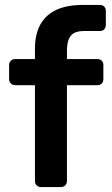

<svg xmlns="http://www.w3.org/2000/svg" viewBox="-20 -760 454 780"><path d="M146 0Q136 0 129 -7Q122 -14 122 -24V-414H41Q31 -414 24 -421Q17 -428 17 -439V-496Q17 -506 24 -513Q31 -520 41 -520H122V-561Q122 -621 144 -660.5Q166 -700 209 -720Q252 -740 318 -740H386Q397 -740 403.5 -733Q410 -726 410 -716V-659Q410 -648 403.5 -641Q397 -634 386 -634H322Q282 -634 267 -614Q252 -594 252 -556V-520H376Q387 -520 393.5 -513Q400 -506 400 -496V-439Q400 -428 393.5 -421Q387 -414 376 -414H252V-24Q252 -14 245 -7Q238 0 228 0Z"/></svg>

Font: Rubik Light Medium
Style: Regular
Weight: 500
Version: Version 2.104